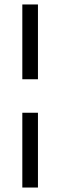

<svg xmlns="http://www.w3.org/2000/svg" viewBox="-20 -740 271 860"><path d="M80 -385V-720H150V-385ZM80 100V-235H150V100Z"/></svg>

Font: DM Sans 12pt Light
Style: Regular
Weight: 300
Version: Version 4.004;gftools[0.9.30]